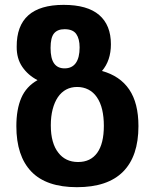

<svg xmlns="http://www.w3.org/2000/svg" viewBox="-20 -777 642 797"><path d="M299.3 0Q172.4 0 110.1 -64.7Q47.9 -129.4 47.9 -253.4Q47.9 -323.2 68.4 -370.6Q88.9 -418 135.7 -444.3Q96.2 -464.8 72.5 -499.5Q48.8 -534.2 49.3 -583Q48.3 -756.8 244.1 -756.8Q342.8 -756.8 391.6 -714.8Q440.4 -672.9 440.4 -593.3Q440.4 -525.9 403.3 -482.4Q478 -461.9 516.4 -405.5Q554.7 -349.1 554.7 -253.4Q554.7 -128.4 490.7 -64.2Q426.8 0 299.3 0ZM248 -493.2Q278.8 -493.2 294.7 -515.4Q310.5 -537.6 310.5 -580.1Q310.5 -615.7 296.6 -635.7Q282.7 -655.8 248 -655.8Q218.8 -655.8 204.3 -638.4Q189.9 -621.1 189.9 -578.1Q189.9 -534.2 204.6 -513.7Q219.2 -493.2 248 -493.2ZM304.2 -104.5Q356 -104.5 383.5 -142.6Q411.1 -180.7 411.1 -254.9Q411.1 -291.5 404.1 -321.8Q397 -352.1 381.8 -374Q367.7 -394.5 346.7 -405.3Q325.7 -416 300.3 -416Q249.5 -416 220.2 -373.5Q206.1 -352.5 198.5 -323Q190.9 -293.5 190.9 -256.8Q190.9 -218.8 199 -190.4Q207 -162.1 222.2 -143.1Q236.3 -124.5 256.8 -114.5Q277.3 -104.5 304.2 -104.5Z"/></svg>

Font: Hack
Style: Bold
Weight: 700
Monospace: yes
Designer: Christopher Simpkins
Foundry: Christopher Simpkins
Version: Version 2.017